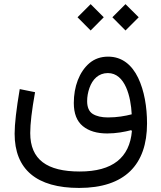

<svg xmlns="http://www.w3.org/2000/svg" viewBox="-20 -675 786 936"><path d="M421.9 -526.4 485.8 -590.8 421.9 -654.8 357.9 -590.8ZM591.8 -526.4 656.2 -590.8 591.8 -654.8 527.8 -590.8ZM507.3 -398.9C471.2 -398.9 440.9 -388.2 416 -367.2C366.2 -324.7 339.8 -252.4 339.8 -172.9C339.8 -121.6 354.5 -84 383.8 -60.1C413.1 -36.1 452.6 -24.4 502.9 -24.4C546.4 -24.4 587.9 -32.2 619.6 -40.5L623 -36.1C611.8 93.3 529.3 161.1 368.7 161.1C209 161.1 127.4 103 127.4 -26.4C127.4 -71.8 134.8 -135.3 150.9 -225.6L76.2 -240.7C59.6 -142.6 51.3 -70.3 51.3 -23.4C51.3 150.9 158.2 241.2 365.7 241.2C588.4 241.2 696.8 127.9 696.8 -73.2C696.8 -152.8 683.6 -232.9 653.3 -295.9C623 -358.4 575.2 -398.9 507.3 -398.9ZM622.1 -117.7C590.3 -109.4 550.8 -102.5 506.3 -102.5C475.1 -102.5 450.2 -108.4 432.1 -119.6C414.1 -130.9 404.8 -151.9 404.8 -182.1C404.8 -203.6 408.7 -225.1 416 -246.1C430.7 -288.1 460.4 -318.8 505.9 -318.8C590.8 -318.8 618.2 -201.7 622.1 -117.7Z"/></svg>

Font: Estedad Regular
Style: Regular
Weight: 400
Designer: Amin Abedi
Version: Version 7.3